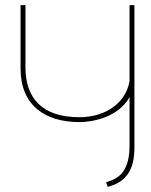

<svg xmlns="http://www.w3.org/2000/svg" viewBox="-20 -720 588 747"><path d="M399 7C474 -12 503 -63 503 -146V-700H484V-405C472 -328 400 -264 289 -264C144 -264 79 -338 79 -458V-700H60V-453C60 -312 153 -245 289 -245C338 -245 439 -262 484 -342V-152C484 -32 420 -21 393 -11Z"/></svg>

Font: Advent Pro
Style: Thin
Weight: 100
Designer: Andreas Kalpakidis
Foundry: Andreas Kalpakidis
Version: Version 2.002 2007